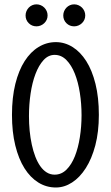

<svg xmlns="http://www.w3.org/2000/svg" viewBox="-20 -832 497 861"><path d="M423.3 -316.9Q423.3 -240.7 407.5 -180.4Q391.6 -120.1 364.7 -78.1Q337.9 -36.1 303.2 -13.7Q268.6 8.8 230.5 8.8Q188 8.8 152.1 -13.4Q116.2 -35.6 89.8 -77.4Q63.5 -119.1 48.6 -179.7Q33.7 -240.2 33.7 -316.9Q33.7 -395 48.8 -455.8Q64 -516.6 90.6 -558.1Q117.2 -599.6 153.1 -621.3Q189 -643.1 230.5 -643.1Q270 -643.1 305.2 -621.3Q340.3 -599.6 366.7 -558.1Q393.1 -516.6 408.2 -455.8Q423.3 -395 423.3 -316.9ZM225.1 -48.8Q255.4 -48.8 278.1 -71.3Q300.8 -93.8 315.7 -131.1Q330.6 -168.5 338.1 -216.6Q345.7 -264.6 345.7 -315.4Q345.7 -366.7 338.1 -415.3Q330.6 -463.9 315.4 -502Q300.3 -540 277.6 -563Q254.9 -585.9 225.1 -585.9Q196.8 -585.9 175.3 -562.5Q153.8 -539.1 139.2 -500.5Q124.5 -461.9 117.2 -412.6Q109.9 -363.3 109.9 -311.5Q109.9 -277.8 113 -245.4Q116.2 -212.9 122.6 -183.6Q128.9 -154.3 138.4 -129.6Q147.9 -105 160.6 -86.9Q173.3 -68.8 189.5 -58.8Q205.6 -48.8 225.1 -48.8ZM263.7 -762.7Q263.7 -772.9 267.6 -782Q271.5 -791 278.1 -797.9Q284.7 -804.7 293.5 -808.6Q302.2 -812.5 312.5 -812.5Q322.8 -812.5 331.8 -808.6Q340.8 -804.7 347.7 -797.9Q354.5 -791 358.4 -782Q362.3 -772.9 362.3 -762.7Q362.3 -752.4 358.4 -743.7Q354.5 -734.9 347.7 -728.3Q340.8 -721.7 331.8 -717.8Q322.8 -713.9 312.5 -713.9Q292 -713.9 277.8 -728Q263.7 -742.2 263.7 -762.7ZM94.7 -762.7Q94.7 -772.9 98.6 -782Q102.5 -791 109.1 -797.9Q115.7 -804.7 124.5 -808.6Q133.3 -812.5 143.6 -812.5Q153.8 -812.5 162.8 -808.6Q171.9 -804.7 178.7 -797.9Q185.5 -791 189.5 -782Q193.4 -772.9 193.4 -762.7Q193.4 -752.4 189.5 -743.7Q185.5 -734.9 178.7 -728.3Q171.9 -721.7 162.8 -717.8Q153.8 -713.9 143.6 -713.9Q123 -713.9 108.9 -728Q94.7 -742.2 94.7 -762.7Z"/></svg>

Font: Smythe
Style: Regular
Weight: 400
Version: Version 1.000